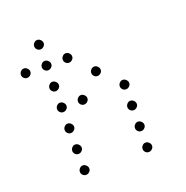

<svg xmlns="http://www.w3.org/2000/svg" viewBox="-118 -782 836 863"><g transform="rotate(-20 300.0 -350.5)"><path d="M149 -673Q141 -673 134.5 -666Q128 -659 128 -651V-649Q128 -641 134.5 -634.5Q141 -628 149 -628H151Q159 -628 166 -634.5Q173 -641 173 -649V-651Q173 -659 166 -666Q159 -673 151 -673ZM49 -573Q41 -573 34.5 -566Q28 -559 28 -551V-549Q28 -541 34.5 -534.5Q41 -528 49 -528H51Q59 -528 66 -534.5Q73 -541 73 -549V-551Q73 -559 66 -566Q59 -573 51 -573ZM149 -573Q141 -573 134.5 -566Q128 -559 128 -551V-549Q128 -541 134.5 -534.5Q141 -528 149 -528H151Q159 -528 166 -534.5Q173 -541 173 -549V-551Q173 -559 166 -566Q159 -573 151 -573ZM249 -573Q241 -573 234.5 -566Q228 -559 228 -551V-549Q228 -541 234.5 -534.5Q241 -528 249 -528H251Q259 -528 266 -534.5Q273 -541 273 -549V-551Q273 -559 266 -566Q259 -573 251 -573ZM149 -473Q141 -473 134.5 -466Q128 -459 128 -451V-449Q128 -441 134.5 -434.5Q141 -428 149 -428H151Q159 -428 166 -434.5Q173 -441 173 -449V-451Q173 -459 166 -466Q159 -473 151 -473ZM349 -473Q341 -473 334.5 -466Q328 -459 328 -451V-449Q328 -441 334.5 -434.5Q341 -428 349 -428H351Q359 -428 366 -434.5Q373 -441 373 -449V-451Q373 -459 366 -466Q359 -473 351 -473ZM149 -373Q141 -373 134.5 -366Q128 -359 128 -351V-349Q128 -341 134.5 -334.5Q141 -328 149 -328H151Q159 -328 166 -334.5Q173 -341 173 -349V-351Q173 -359 166 -366Q159 -373 151 -373ZM249 -373Q241 -373 234.5 -366Q228 -359 228 -351V-349Q228 -341 234.5 -334.5Q241 -328 249 -328H251Q259 -328 266 -334.5Q273 -341 273 -349V-351Q273 -359 266 -366Q259 -373 251 -373ZM449 -373Q441 -373 434.5 -366Q428 -359 428 -351V-349Q428 -341 434.5 -334.5Q441 -328 449 -328H451Q459 -328 466 -334.5Q473 -341 473 -349V-351Q473 -359 466 -366Q459 -373 451 -373ZM149 -273Q141 -273 134.5 -266Q128 -259 128 -251V-249Q128 -241 134.5 -234.5Q141 -228 149 -228H151Q159 -228 166 -234.5Q173 -241 173 -249V-251Q173 -259 166 -266Q159 -273 151 -273ZM449 -273Q441 -273 434.5 -266Q428 -259 428 -251V-249Q428 -241 434.5 -234.5Q441 -228 449 -228H451Q459 -228 466 -234.5Q473 -241 473 -249V-251Q473 -259 466 -266Q459 -273 451 -273ZM149 -173Q141 -173 134.5 -166Q128 -159 128 -151V-149Q128 -141 134.5 -134.5Q141 -128 149 -128H151Q159 -128 166 -134.5Q173 -141 173 -149V-151Q173 -159 166 -166Q159 -173 151 -173ZM449 -173Q441 -173 434.5 -166Q428 -159 428 -151V-149Q428 -141 434.5 -134.5Q441 -128 449 -128H451Q459 -128 466 -134.5Q473 -141 473 -149V-151Q473 -159 466 -166Q459 -173 451 -173ZM149 -73Q141 -73 134.5 -66Q128 -59 128 -51V-49Q128 -41 134.5 -34.5Q141 -28 149 -28H151Q159 -28 166 -34.5Q173 -41 173 -49V-51Q173 -59 166 -66Q159 -73 151 -73ZM449 -73Q441 -73 434.5 -66Q428 -59 428 -51V-49Q428 -41 434.5 -34.5Q441 -28 449 -28H451Q459 -28 466 -34.5Q473 -41 473 -49V-51Q473 -59 466 -66Q459 -73 451 -73Z"/></g></svg>

Font: Doto Rounded Light
Style: Regular
Weight: 300
Monospace: yes
Version: Version 1.000